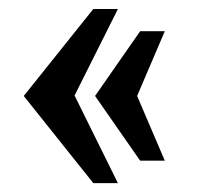

<svg xmlns="http://www.w3.org/2000/svg" viewBox="-20 -440 443 430"><path d="M189 -29.8 33.2 -225.1 189 -419.9H244.1L147 -226.1L244.1 -29.8ZM293.9 -80.1 192.9 -225.1 293.9 -370.1H349.1L287.1 -225.1L349.1 -80.1Z"/></svg>

Font: El Messiri SemiBold
Style: Regular
Weight: 600
Designer: Mohamed Gaber
Foundry: Kief Type Foundry
Version: Version 2.007;PS 002.007;hotconv 1.0.88;makeotf.lib2.5.64775